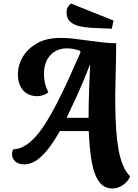

<svg xmlns="http://www.w3.org/2000/svg" viewBox="-20 -904 780 1084"><path d="M613 160Q583 160 560 143Q537 126 520.5 88.5Q504 51 494.5 -11Q485 -73 481 -164H318Q275 -89 239.5 -48Q204 -7 174 8.5Q144 24 119 24Q82 24 64.5 6Q47 -12 48 -35Q48 -43 50 -49Q52 -55 55 -61Q88 -62 119.5 -80.5Q151 -99 181 -132.5Q211 -166 241 -214Q271 -262 302 -322.5Q333 -383 366 -455Q399 -527 435 -609L430 -618Q416 -623 397 -627Q378 -631 359 -631Q301 -631 265.5 -593.5Q230 -556 228 -492Q228 -464 233 -438.5Q238 -413 253 -383Q240 -372 222.5 -366.5Q205 -361 191 -361Q153 -361 128 -378.5Q103 -396 91.5 -425.5Q80 -455 81 -490Q82 -538 109 -583.5Q136 -629 189 -659.5Q242 -690 322 -690Q357 -690 396.5 -685.5Q436 -681 477.5 -675Q519 -669 559.5 -664.5Q600 -660 636 -660Q636 -605 634.5 -544Q633 -483 631.5 -420Q630 -357 631 -296Q632 -231 636 -171Q640 -111 649 -60.5Q658 -10 674 28.5Q690 67 714 91Q710 106 695.5 122Q681 138 660 149Q639 160 613 160ZM356 -239H480Q480 -274 481 -321Q482 -368 484 -423.5Q486 -479 489 -537H487Q452 -445 417.5 -370Q383 -295 356 -239ZM611 -742 494 -747Q461 -749 429 -756Q397 -763 376.5 -781.5Q356 -800 356 -834Q356 -852 362.5 -863.5Q369 -875 381 -884L621 -788Z"/></svg>

Font: Sansita Swashed Light SemiBold
Style: Regular
Weight: 600
Version: Version 1.003